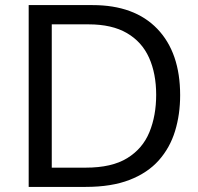

<svg xmlns="http://www.w3.org/2000/svg" viewBox="-20 -733 776 753"><path d="M92.5 0V-713H343Q507.5 -713 597 -619.8Q686.5 -526.5 686.5 -359.5Q686.5 -284 666.5 -218.8Q646.5 -153.5 602.8 -104.2Q559 -55 488.2 -27.5Q417.5 0 316 0ZM183 -75.5H316.5Q418.5 -75.5 479 -112.8Q539.5 -150 566 -214.8Q592.5 -279.5 592.5 -361Q592.5 -444.5 564.5 -506.8Q536.5 -569 477.8 -603.2Q419 -637.5 327.5 -637.5H183Z"/></svg>

Font: Heraclito
Style: Regular
Weight: 400
Designer: Kostas Bartsokas (font) & Cristiano Sobral (main changes)
Foundry: Kostas Bartsokas (font) & Cristiano Sobral (main changes)
Version: Version 1.00;July 8, 2020;FontCreator 13.0.0.2655 64-bit